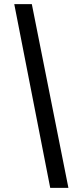

<svg xmlns="http://www.w3.org/2000/svg" viewBox="-20 -758 383 929"><path d="M223 151 49 -738H134L311 151Z"/></svg>

Font: REM
Style: Italic
Weight: 400
Italic angle: -11°
Designer: Octavio Pardo
Foundry: Ashler Design
Version: Version 1.005;gftools[0.9.28]